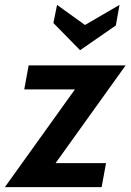

<svg xmlns="http://www.w3.org/2000/svg" viewBox="-48 -764 533 784"><path d="M258 -399H51L69 -497H465L179 -98H385L367 0H-28ZM170 -670 185 -744 299 -662 440 -744 425 -660 279 -559Z"/></svg>

Font: Cabin SemiBold
Style: Italic
Weight: 600
Italic angle: -7°
Designer: Pablo Impallari
Foundry: Pablo Impallari. http://www.impallari.com Igino Marini. http://www.ikern.com
Version: Version 2.200